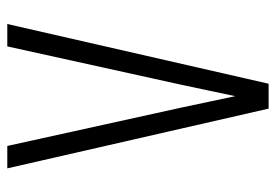

<svg xmlns="http://www.w3.org/2000/svg" viewBox="-138 -638 775 540"><g transform="rotate(90 250.0 -367.5)"><path d="M47 0 215 -735H285L453 0H390L282 -490Q274 -528 266 -565.5Q258 -603 250 -641Q242 -603 234 -565.5Q226 -528 218 -490L110 0Z"/></g></svg>

Font: Iosevka Fixed SS04 Light
Style: Regular
Weight: 300
Monospace: yes
Designer: Belleve Invis
Foundry: Belleve Invis
Version: Version 32.5.0